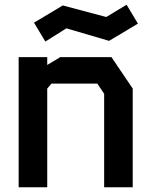

<svg xmlns="http://www.w3.org/2000/svg" viewBox="-20 -793 640 813"><path d="M59 -551V0H180V-418L198 -439H392L421 -396V0H542V-418L452 -551H235L180 -518V-551ZM516 -773 430 -721 246 -770 124 -697 172 -617 261 -673 442 -620 564 -693Z"/></svg>

Font: Kode Mono
Style: Bold
Weight: 700
Monospace: yes
Designer: Isa Ozler
Foundry: Kadena LLC
Version: Version 1.206;gftools[0.9.28]